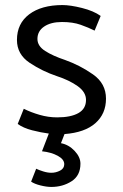

<svg xmlns="http://www.w3.org/2000/svg" viewBox="-20 -518 486 759"><path d="M354 -397Q330 -409 299 -420Q268 -431 225 -431Q181 -431 154.5 -413Q128 -395 128 -364Q128 -336 158.5 -316.5Q189 -297 237 -281Q296 -260 347.5 -224Q399 -188 399 -128Q399 -68 357 -31Q315 6 235 12L221 48Q252 54 275 78.5Q298 103 298 129Q298 176 263 198.5Q228 221 183 221Q164 221 140 215Q116 209 103 200L123 149Q133 154 150.5 159.5Q168 165 183 165Q201 165 217.5 156.5Q234 148 234 131Q234 112 208.5 98Q183 84 146 80L173 10Q142 6 107 -3Q72 -12 50 -28L74 -88Q102 -74 136.5 -64Q171 -54 206 -54Q260 -54 290 -71Q320 -88 320 -123Q320 -154 287 -177.5Q254 -201 205 -217Q148 -236 97.5 -269.5Q47 -303 47 -360Q47 -425 95.5 -461.5Q144 -498 227 -498Q258 -498 304 -486.5Q350 -475 378 -455Z"/></svg>

Font: Palanquin
Style: Regular
Weight: 400
Designer: Pria Ravichandran
Version: Version 1.0.4